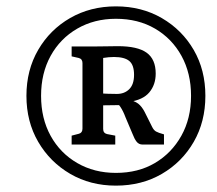

<svg xmlns="http://www.w3.org/2000/svg" viewBox="-20 -698 681 603"><path d="M380 -386Q403 -381 414 -372.5Q425 -364 434 -347L458 -299Q463 -289 470 -285Q477 -281 495 -276V-244H428Q416 -244 409 -253Q402 -262 396 -278L374 -330Q367 -349 358 -362.5Q349 -376 337 -381ZM109 -397Q109 -326 139 -271.5Q169 -217 222.5 -186Q276 -155 344 -155Q414 -155 466.5 -186Q519 -217 549.5 -271.5Q580 -326 580 -397Q580 -468 550 -522.5Q520 -577 467 -608Q414 -639 344 -639Q276 -639 222.5 -608Q169 -577 139 -522.5Q109 -468 109 -397ZM63 -397Q63 -478 100 -541.5Q137 -605 200.5 -641.5Q264 -678 344 -678Q425 -678 488.5 -641Q552 -604 588.5 -541Q625 -478 625 -397Q625 -316 588.5 -252.5Q552 -189 488.5 -152Q425 -115 344 -115Q264 -115 200.5 -152Q137 -189 100 -252.5Q63 -316 63 -397ZM363 -368 288 -367V-405Q305 -404 319 -403.5Q333 -403 347 -403Q371 -403 386 -418Q401 -433 401 -463Q401 -494 386 -506.5Q371 -519 338 -519Q322 -519 304 -516V-293Q304 -280 316 -277L342 -272V-244H205V-272L228 -278Q239 -281 239 -294V-500Q239 -513 227 -516L205 -521V-552H271Q293 -552 313.5 -552.5Q334 -553 350 -553Q412 -553 440.5 -532.5Q469 -512 469 -467Q469 -432 449 -408Q429 -384 385 -378Z"/></svg>

Font: Rasa Medium
Style: Italic
Weight: 500
Italic angle: -7.10001°
Designer: Anna Giedrys (Yrsa+Rasa design), David Brezina (Yrsa art-direction, Rasa art-direction, design)
Foundry: Rosetta Type Foundry
Version: Version 2.004